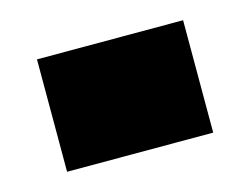

<svg xmlns="http://www.w3.org/2000/svg" viewBox="-45 -485 429 330"><g transform="rotate(-15 170.0 -320.0)"><path d="M40 -220V-420H300V-220Z"/></g></svg>

Font: Tektur Black
Style: Regular
Weight: 900
Designer: Adam Jagosz
Foundry: Adam Jagosz
Version: Version 1.005;gftools[0.9.30]